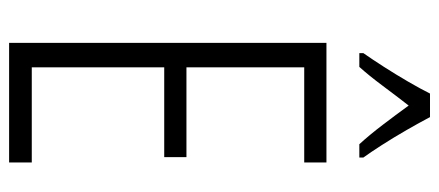

<svg xmlns="http://www.w3.org/2000/svg" viewBox="-298 -756 987 432"><g transform="rotate(90 196.0 -539.5)"><path d="M345 -66H76V-780H345V-730H131V-465H333V-415H131V-117H345ZM243 -1013Q255 -990 272 -960.5Q289 -931 306 -904.5Q323 -878 334 -863V-854H304Q283 -877 260.5 -906.5Q238 -936 217 -965Q196 -938 172.5 -906.5Q149 -875 130 -854H99V-863Q113 -883 130 -909.5Q147 -936 163 -963.5Q179 -991 190 -1013Z"/></g></svg>

Font: Noto Sans Malayalam UI ExtraCondensed Light
Style: Regular
Weight: 300
Width: 2
Designer: Jelle Bosma - Monotype Design Team
Foundry: Monotype Imaging Inc.
Version: Version 2.104; ttfautohint (v1.8.4.7-5d5b)